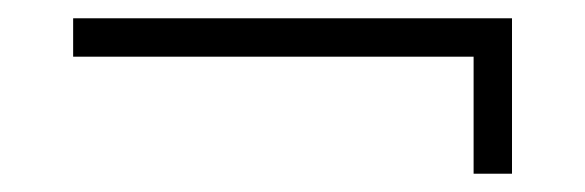

<svg xmlns="http://www.w3.org/2000/svg" viewBox="-20 -391 640 210"><path d="M498 -201V-329H60V-371H540V-201Z"/></svg>

Font: Manrope
Style: Regular
Weight: 400
Designer: Mikhail Sharanda
Foundry: Mikhail Sharanda
Version: Version 4.503